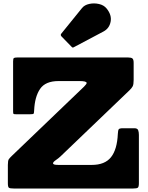

<svg xmlns="http://www.w3.org/2000/svg" viewBox="-20 -1079 848 1099"><path d="M80 -750H713Q731.5 -750 738.2 -744.2Q745 -738.5 745 -719V-621Q745 -595 739.2 -584.5Q733.5 -574 721 -562L326 -183.5Q315.5 -173.5 299.5 -162.5Q283.5 -151.5 283.5 -144Q283.5 -140 290.2 -137.5Q297 -135 315 -135H505Q580 -135 615.2 -179Q650.5 -223 654.5 -313Q655.5 -333.5 659.8 -339.2Q664 -345 685 -345H749Q766.5 -345 770.8 -334Q775 -323 775 -307V-31Q775 -9.5 769 -4.8Q763 0 742 0H59Q37.5 0 31.2 -4.2Q25 -8.5 25 -30V-135Q25 -160 30.5 -167.8Q36 -175.5 48 -187L461 -583Q476 -598 476 -604Q476 -615 435 -615H315Q240 -615 209.5 -570.2Q179 -525.5 175.5 -448Q175 -431 172 -428Q169 -425 151 -425H73Q59.5 -425 57.2 -427.2Q55 -429.5 55 -443V-728Q55 -744 59.8 -747Q64.5 -750 80 -750ZM388.5 -812.5 332 -870.5Q323.5 -879.5 332.5 -888.5L449.5 -1033Q463.5 -1050.5 490.8 -1056.5Q518 -1062.5 546.2 -1056.2Q574.5 -1050 590.5 -1030Q620.5 -993 613.2 -954.8Q606 -916.5 572 -898.5L404 -809.5Q398.5 -806 395.5 -807Q392.5 -808 388.5 -812.5Z"/></svg>

Font: Besley* Fatface
Style: Regular
Weight: 900
Designer: Owen Earl
Foundry: indestructible type*
Version: Version 3.000; ttfautohint (v1.8.3)